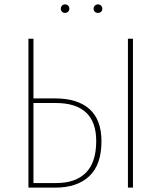

<svg xmlns="http://www.w3.org/2000/svg" viewBox="-20 -858 738 878"><path d="M444 -212Q444 -105 388.5 -52.5Q333 0 233 0H110V-681H133V-408H232Q335 -408 389.5 -359Q444 -310 444 -212ZM565 -681H588V0H565ZM420 -213Q420 -387 234 -387H133V-21H238Q326 -21 373 -68.5Q420 -116 420 -213ZM297 -818Q297 -810 291.5 -804.5Q286 -799 277 -799Q269 -799 263.5 -804.5Q258 -810 258 -818Q258 -826 263.5 -832Q269 -838 277 -838Q286 -838 291.5 -832.5Q297 -827 297 -818ZM448 -818Q448 -810 442.5 -804.5Q437 -799 428 -799Q419 -799 413.5 -804.5Q408 -810 408 -818Q408 -826 413.5 -832Q419 -838 428 -838Q437 -838 442.5 -832Q448 -826 448 -818Z"/></svg>

Font: Fira Sans Condensed Thin
Style: Regular
Weight: 250
Width: 3
Designer: Carrois Corporate & Edenspiekermann AG
Foundry: Carrois Corporate GbR & Edenspiekermann AG
Version: Version 4.203